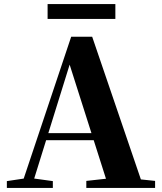

<svg xmlns="http://www.w3.org/2000/svg" viewBox="-20 -932 801 952"><path d="M216 -838V-912H552V-838ZM14 0V-34L114 -49H133L242 -34V0ZM82 0 333 -750H437L693 0H520L314 -647H335L332 -633L135 0ZM194 -237 203 -272H527L536 -237ZM408 0V-35L544 -50H606L749 -35V0Z"/></svg>

Font: Noto Serif JP Black
Style: Regular
Weight: 900
Designer: Ryoko NISHIZUKA 西塚涼子 (kana & ideographs); Frank Grießhammer (Latin, Greek & Cyrillic); Wenlong ZHANG 张文龙 (bopomofo); San
Foundry: Adobe
Version: Version 2.003-H1;hotconv 1.1.1;makeotfexe 2.6.0